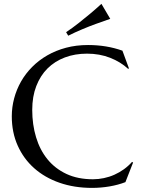

<svg xmlns="http://www.w3.org/2000/svg" viewBox="-20 -941 717 977"><path d="M636.2 -592.8 631.8 -590.8Q593.8 -626 540.3 -647Q486.8 -668 422.9 -668Q361.3 -668 310.1 -648.7Q258.8 -629.4 221.9 -592.8Q185.1 -556.2 164.6 -502.9Q144 -449.7 144 -381.8Q144 -307.1 163.6 -242.4Q183.1 -177.7 221.7 -130.4Q260.3 -83 318.1 -55.9Q376 -28.8 453.1 -28.8Q481 -28.8 508.8 -34.7Q536.6 -40.5 562.3 -52Q587.9 -63.5 610.6 -79.8Q633.3 -96.2 651.9 -117.2L657.2 -113.8L618.2 -14.2Q581.5 0 537.4 7.6Q493.2 15.1 448.2 15.1Q357.9 15.1 283 -11Q208 -37.1 154.1 -85Q100.1 -132.8 70.1 -200Q40 -267.1 40 -349.1Q40 -395.5 52 -440.4Q64 -485.4 86.9 -525.9Q109.9 -566.4 143.6 -600.3Q177.2 -634.3 220.5 -659.2Q263.7 -684.1 315.7 -698Q367.7 -711.9 428.2 -711.9Q522.5 -711.9 603 -683.1ZM541 -845.2Q504.9 -833 467.8 -819.3Q451.7 -813.5 434.1 -806.6Q416.5 -799.8 398.4 -792Q380.4 -784.2 362.1 -776.1Q343.8 -768.1 327.1 -759.3L316.4 -777.3Q348.1 -798.3 379.6 -823.2Q411.1 -848.1 437.5 -870.1Q467.8 -895.5 496.1 -921.4Z"/></svg>

Font: Marcellus
Style: Regular
Weight: 400
Designer: Astigmatic (AOETI)
Foundry: Astigmatic (AOETI)
Version: Version 1.000